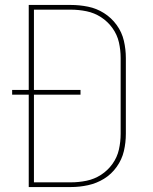

<svg xmlns="http://www.w3.org/2000/svg" viewBox="-20 -755 616 775"><path d="M96 0H266Q301 0 335.5 -7.5Q370 -15 400 -33.5Q430 -52 451 -81.5Q472 -111 480 -145Q488 -179 488 -215V-521Q488 -556 480 -590.5Q472 -625 451 -654Q430 -683 400 -702Q370 -721 335.5 -728Q301 -735 266 -735H96V-392H29V-373H96ZM266 -19H117V-373H305V-392H117V-716H266Q298 -716 329.5 -709.5Q361 -703 388 -685.5Q415 -668 434 -641.5Q453 -615 460 -584Q467 -553 467 -521V-215Q467 -183 460 -151.5Q453 -120 434 -93.5Q415 -67 388 -49.5Q361 -32 329.5 -25.5Q298 -19 266 -19Z"/></svg>

Font: Iosevka Sparkle Thin
Style: Regular
Weight: 100
Designer: Belleve Invis
Foundry: Belleve Invis
Version: Version 4.5.0; ttfautohint (v1.8.3)